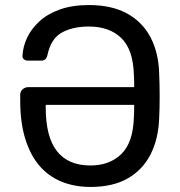

<svg xmlns="http://www.w3.org/2000/svg" viewBox="-20 -730 711 760"><path d="M610 -439Q612 -396 612 -349Q612 -302 610 -261Q607 -180 576 -119Q545 -58 486 -24Q427 10 338 10Q275 10 223.5 -11Q172 -32 136 -74Q100 -116 80 -180.5Q60 -245 60 -333V-355Q60 -368 69.5 -376.5Q79 -385 92 -385H511Q511 -398 511 -410Q511 -422 510 -434Q507 -534 460 -579.5Q413 -625 332 -625Q269 -625 225.5 -601.5Q182 -578 168 -513Q165 -500 159 -495Q153 -490 143 -490H90Q81 -490 74.5 -495.5Q68 -501 69 -510Q71 -546 87.5 -581Q104 -616 136 -645.5Q168 -675 217 -692.5Q266 -710 332 -710Q423 -710 484 -676Q545 -642 576.5 -581Q608 -520 610 -439ZM338 -75Q414 -75 460.5 -120.5Q507 -166 510 -266Q511 -279 511 -291Q511 -303 511 -315H161V-305Q161 -188 205.5 -131.5Q250 -75 338 -75Z"/></svg>

Font: RubikRegular
Style: Regular
Weight: 400
Designer: Hubert and Fischer
Foundry: Hubert and Fischer
Version: Version 2.300;gftools[0.9.30]